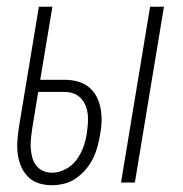

<svg xmlns="http://www.w3.org/2000/svg" viewBox="-20 -540 540 568"><path d="M338 0 424 -520H465L379 0ZM133 8Q113 8 94.5 2Q76 -4 63 -17Q50 -30 42.5 -47.5Q35 -65 32.5 -84.5Q30 -104 31.5 -124Q33 -144 36 -164L95 -520H135L99 -304H171Q191 -304 209.5 -299Q228 -294 242.5 -282.5Q257 -271 265.5 -254.5Q274 -238 277.5 -219.5Q281 -201 280.5 -181Q280 -161 276 -141Q273 -123 268 -105Q263 -87 254.5 -70Q246 -53 233 -38Q220 -23 204 -12Q188 -1 169.5 3.5Q151 8 133 8ZM134 -29Q154 -29 174 -39.5Q194 -50 207 -68Q220 -86 227 -106Q234 -126 237 -147Q237 -147 237 -147Q237 -147 237 -147Q239 -161 240 -175Q241 -189 239.5 -202.5Q238 -216 233 -228Q228 -240 219 -249.5Q210 -259 197.5 -263.5Q185 -268 171 -268H93L75 -158Q73 -144 71.5 -129.5Q70 -115 71 -101Q72 -87 75.5 -74Q79 -61 87 -50.5Q95 -40 107.5 -34.5Q120 -29 134 -29Z"/></svg>

Font: Iosevka SS04 Extralight
Style: Italic
Weight: 200
Italic angle: -9°
Monospace: yes
Designer: Belleve Invis
Foundry: Belleve Invis
Version: Version 19.0.0; ttfautohint (v1.8.4)